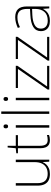

<svg xmlns="http://www.w3.org/2000/svg" viewBox="1095 -1895 810 3040"><g transform="rotate(-90 1500.0 -375.0)"><path d="M492 -530V0H460L454 -103H452Q440 -73 415.5 -47Q391 -21 353.5 -5.5Q316 10 264 10Q204 10 163.5 -11.5Q123 -33 102 -76Q81 -119 81 -183V-530H120V-187Q120 -104 158 -64.5Q196 -25 267 -25Q325 -25 366.5 -48Q408 -71 430.5 -116.5Q453 -162 453 -232V-530Z M805 -25Q829 -25 848 -28.5Q867 -32 883 -37V-4Q867 2 847 6Q827 10 802 10Q756 10 728 -7.5Q700 -25 686.5 -59Q673 -93 673 -143V-496H593V-522L673 -531L685 -659H712V-530H880V-496H712V-146Q712 -87 732.5 -56Q753 -25 805 -25Z M1038 -530V0H999V-530ZM1018 -724Q1037 -724 1043.5 -714Q1050 -704 1050 -688Q1050 -672 1043.5 -662Q1037 -652 1018 -652Q1002 -652 995 -662Q988 -672 988 -688Q988 -704 995 -714Q1002 -724 1018 -724Z M1255 0H1217V-760H1255Z M1472 -530V0H1433V-530ZM1452 -724Q1471 -724 1477.5 -714Q1484 -704 1484 -688Q1484 -672 1477.5 -662Q1471 -652 1452 -652Q1436 -652 1429 -662Q1422 -672 1422 -688Q1422 -704 1429 -714Q1436 -724 1452 -724Z M1977 0H1602V-25L1928 -496H1627V-530H1978V-504L1651 -34H1977Z M2436 0H2061V-25L2387 -496H2086V-530H2437V-504L2110 -34H2436Z M2748 -539Q2833 -539 2875.5 -494.5Q2918 -450 2918 -353V0H2887L2880 -98H2878Q2862 -68 2837.5 -43Q2813 -18 2777 -4Q2741 10 2688 10Q2636 10 2600 -7.5Q2564 -25 2545.5 -57Q2527 -89 2527 -133Q2527 -212 2592.5 -252.5Q2658 -293 2779 -299L2879 -305V-345Q2879 -431 2846 -467.5Q2813 -504 2747 -504Q2706 -504 2668.5 -494.5Q2631 -485 2590 -464L2578 -498Q2617 -516 2659.5 -527.5Q2702 -539 2748 -539ZM2783 -268Q2681 -263 2624 -231Q2567 -199 2567 -133Q2567 -81 2600 -52.5Q2633 -24 2692 -24Q2786 -24 2832 -77Q2878 -130 2879 -219V-272Z"/></g></svg>

Font: Noto Sans Khmer ExtraLight
Style: Regular
Weight: 250
Version: Version 2.003